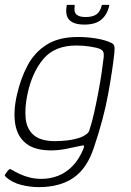

<svg xmlns="http://www.w3.org/2000/svg" viewBox="-25 -630 539 789"><path d="M45 -242Q60 -308 88.5 -361.5Q117 -415 167 -446.5Q217 -478 295 -478Q333 -478 370 -472Q407 -466 432 -454Q442 -450 444.5 -441Q447 -432 445 -413Q438 -346 419.5 -244Q401 -142 361 -24Q333 62 277 100.5Q221 139 134 139Q100 139 63 130Q26 121 0 98Q-5 93 -5 91Q-5 89 -4 87Q-2 84 0.5 80.5Q3 77 5.5 73.5Q8 70 11 68Q13 65 16 65Q19 65 20 66Q37 76 56 85Q75 94 97.5 99.5Q120 105 146 105Q181 105 213.5 92.5Q246 80 273 52.5Q300 25 318 -19Q318 -21 319 -22.5Q320 -24 320 -26Q322 -33 316.5 -32.5Q311 -32 303 -30Q277 -24 245.5 -18Q214 -12 185 -12Q118 -12 82 -40.5Q46 -69 37.5 -121Q29 -173 45 -242ZM88 -244Q76 -187 80.5 -143Q85 -99 114 -74.5Q143 -50 201 -50Q228 -50 255 -53.5Q282 -57 305 -65Q319 -70 329.5 -78Q340 -86 342 -94Q353 -127 362 -167.5Q371 -208 379 -250.5Q387 -293 392.5 -330Q398 -367 401 -394Q402 -401 401 -411Q400 -421 388 -428Q375 -434 346.5 -438.5Q318 -443 289 -443Q200 -443 153.5 -388Q107 -333 88 -244ZM322 -529Q279 -529 260.5 -547.5Q242 -566 249 -606Q249 -609 250 -609.5Q251 -610 254 -610H278Q281 -610 281.5 -609.5Q282 -609 282 -606Q278 -580 289.5 -570Q301 -560 327 -560Q354 -560 370 -570Q386 -580 393 -607Q393 -609 393.5 -609.5Q394 -610 397 -610H422Q423 -610 423.5 -609.5Q424 -609 424 -606Q415 -569 391 -549Q367 -529 322 -529Z"/></svg>

Font: Glory ExtraLight
Style: Italic
Weight: 250
Italic angle: -12°
Version: Version 1.011